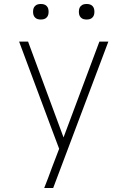

<svg xmlns="http://www.w3.org/2000/svg" viewBox="-20 -944 640 964"><path d="M247 0H202Q212 -26 222 -51.5Q232 -77 241 -103L277 -197L236 -306L76 -735H121L299 -254L479 -735H524ZM415 -846Q407 -846 399.5 -848Q392 -850 386 -856Q380 -862 378 -869.5Q376 -877 376 -885Q376 -893 378 -900.5Q380 -908 386 -914Q392 -920 399.5 -922Q407 -924 415 -924Q423 -924 430.5 -922Q438 -920 444 -914Q450 -908 452 -900.5Q454 -893 454 -885Q454 -877 452 -869.5Q450 -862 444 -856Q438 -850 430.5 -848Q423 -846 415 -846ZM185 -846Q177 -846 169.5 -848Q162 -850 156 -856Q150 -862 148 -869.5Q146 -877 146 -885Q146 -893 148 -900.5Q150 -908 156 -914Q162 -920 169.5 -922Q177 -924 185 -924Q193 -924 200.5 -922Q208 -920 214 -914Q220 -908 222 -900.5Q224 -893 224 -885Q224 -877 222 -869.5Q220 -862 214 -856Q208 -850 200.5 -848Q193 -846 185 -846Z"/></svg>

Font: Iosevka Aile Extralight
Style: Regular
Weight: 200
Designer: Belleve Invis
Foundry: Belleve Invis
Version: Version 31.1.0; ttfautohint (v1.8.4)